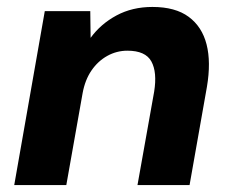

<svg xmlns="http://www.w3.org/2000/svg" viewBox="-20 -533 669 553"><path d="M21 0 109 -501H240L241 -424Q270 -464 315.5 -488.5Q361 -513 419 -513Q485 -513 523.5 -484.5Q562 -456 575 -405Q588 -354 576 -283L526 0H376L424 -269Q433 -325 416 -356Q399 -387 347 -387Q316 -387 289 -372Q262 -357 243.5 -330Q225 -303 218 -265L171 0Z"/></svg>

Font: DM Sans 18pt Black
Style: Italic
Weight: 900
Italic angle: -10°
Designer: Colophon Foundry, Jonny Pinhorn
Foundry: Colophon Foundry
Version: Version 4.004;gftools[0.9.30]